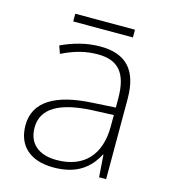

<svg xmlns="http://www.w3.org/2000/svg" viewBox="-101 -727 722 817"><g transform="rotate(15 260.5 -318.0)"><path d="M393 -646H130V-612H393ZM269 -539C208 -539 150 -522 99 -498L111 -464C166 -491 214 -504 268 -504C356 -504 400 -459 400 -345V-305L300 -299C139 -291 48 -238 48 -133C48 -44 105 10 209 10C314 10 367 -37 399 -98H401L408 0H439V-353C439 -482 382 -539 269 -539ZM304 -268 400 -272V-219C399 -101 338 -24 213 -24C134 -24 88 -64 88 -133C88 -221 168 -261 304 -268Z"/></g></svg>

Font: Noto Sans Telugu ExtraLight
Style: Regular
Weight: 200
Designer: Jelle Bosma - Monotype Design Team
Foundry: Monotype Imaging Inc.
Version: Version 2.005